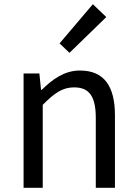

<svg xmlns="http://www.w3.org/2000/svg" viewBox="-20 -892 651 912"><path d="M92 0H183V-394C238 -449 276 -477 332 -477C404 -477 435 -434 435 -332V0H526V-344C526 -483 474 -557 360 -557C286 -557 230 -516 178 -465H175L167 -543H92ZM310 -641 485 -811 421 -872 263 -686Z"/></svg>

Font: Noto Sans Mono CJK JP Regular
Style: Regular
Weight: 400
Designer: Ryoko NISHIZUKA (kana & ideographs); Paul D. Hunt (Latin, Greek & Cyrillic); Wenlong ZHANG (bopomofo); Sandoll Communica
Foundry: Adobe Systems Incorporated
Version: Version 1.004;PS 1.004;hotconv 1.0.82;makeotf.lib2.5.63406